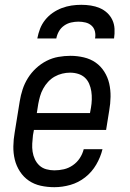

<svg xmlns="http://www.w3.org/2000/svg" viewBox="-20 -770 540 798"><path d="M206 8Q177 8 149.5 2Q122 -4 100 -19Q78 -34 63 -57Q48 -80 41.5 -106.5Q35 -133 35.5 -162Q36 -191 41 -219L62 -349Q66 -374 74 -398.5Q82 -423 96 -445.5Q110 -468 130 -486.5Q150 -505 173.5 -517Q197 -529 222.5 -533.5Q248 -538 273 -538Q301 -538 328.5 -531.5Q356 -525 377.5 -510Q399 -495 413.5 -472Q428 -449 434 -422.5Q440 -396 439.5 -367.5Q439 -339 434 -311L421 -230H121L117 -208Q115 -191 114 -173.5Q113 -156 115.5 -139.5Q118 -123 125 -108Q132 -93 144 -82Q156 -71 172.5 -66.5Q189 -62 206 -62Q226 -62 245.5 -66.5Q265 -71 282.5 -83Q300 -95 311.5 -112.5Q323 -130 328 -150H406Q398 -117 380 -86Q362 -55 334 -33Q306 -11 272.5 -1.5Q239 8 206 8ZM133 -300H354L358 -322Q361 -339 361.5 -356.5Q362 -374 359.5 -390.5Q357 -407 350.5 -422Q344 -437 332.5 -447.5Q321 -458 305 -463Q289 -468 271 -468Q255 -468 238.5 -464Q222 -460 207 -451.5Q192 -443 180 -430Q168 -417 159.5 -401.5Q151 -386 146.5 -370Q142 -354 139 -338ZM135 -610Q139 -631 146.5 -650.5Q154 -670 167.5 -687Q181 -704 199 -716.5Q217 -729 237 -736.5Q257 -744 277 -747Q297 -750 318 -750Q338 -750 357.5 -747Q377 -744 394.5 -736.5Q412 -729 425.5 -716.5Q439 -704 447 -687Q455 -670 456 -650Q457 -630 454 -610H375Q378 -625 374.5 -639.5Q371 -654 360.5 -663.5Q350 -673 335.5 -676.5Q321 -680 306 -680Q291 -680 275.5 -676.5Q260 -673 246.5 -663.5Q233 -654 225 -640Q217 -626 214 -610Z"/></svg>

Font: Iosevka Slab Oblique
Style: Regular
Weight: 400
Italic angle: -9°
Monospace: yes
Designer: Belleve Invis
Foundry: Belleve Invis
Version: Version 11.1.1; ttfautohint (v1.8.3)